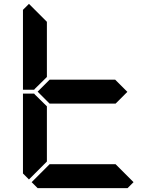

<svg xmlns="http://www.w3.org/2000/svg" viewBox="-20 -975 856 995"><path d="M577 -562 640 -499 579 -438H237L175 -500L237 -562ZM161 -515 157 -510H99V-924L130 -955L223 -862V-576ZM130 -45 99 -76V-490H157L161 -485L223 -424V-138ZM672 -31 641 0H175L144 -31L237 -124H579Z"/></svg>

Font: DSEG7 Classic
Style: Bold
Weight: 700
Designer: Keshikan(Twitter:@keshinomi_88pro)
Version: Version 0.46